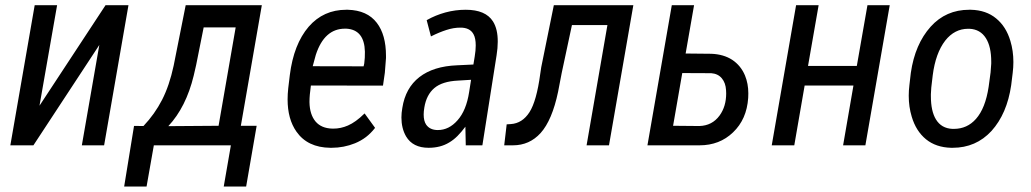

<svg xmlns="http://www.w3.org/2000/svg" viewBox="-20 -548 3887 724"><path d="M377.9 -528.3H464.4L372.6 0H288.6L354.5 -378.4L106 0H19L110.8 -528.3H195.3L128.9 -149.4Z M614.7 -72.3 804.2 -73.7 868.7 -444.8H748L719.7 -303.2L710.4 -262.7Q681.6 -144 614.7 -72.3ZM521 -72.8Q563.5 -117.7 591.1 -171.4Q618.7 -225.1 634.8 -300.3L680.2 -528.3H967.3L888.2 -73.7H947.8L908.2 155.3H823.7L850.6 0H560.1L532.7 155.3H448.2L485.4 -73.2Z M1351.1 -297.9 1353.5 -308.6Q1356.4 -329.6 1356 -353Q1354 -436 1286.1 -439.9Q1283.2 -439.9 1280.8 -439.9Q1203.1 -439.9 1170.9 -341.3L1159.2 -298.3ZM1318.8 -7.8Q1276.4 9.3 1230.5 9.3Q1228 9.3 1225.6 9.3Q1139.6 8.3 1097.7 -51.8Q1064.5 -99.1 1064.5 -173.3Q1064.5 -193.4 1066.9 -215.3L1072.8 -264.6Q1087.4 -381.3 1144 -447.3Q1199.7 -511.2 1285.6 -511.2Q1288.6 -511.2 1291.5 -511.2Q1364.7 -509.3 1400.9 -461.9Q1435.5 -417 1435.5 -337.4Q1435.5 -333.5 1435.5 -329.6V-329.1L1431.2 -273.9L1424.3 -226.1V-225.1H1422.9L1152.3 -225.6Q1147 -188 1147 -165.5Q1147 -163.6 1147 -162.1Q1147.9 -116.2 1169.9 -89.8Q1191.9 -64 1233.4 -63Q1235.4 -63 1237.3 -63Q1265.1 -63 1292 -74.7Q1321.3 -87.4 1353.5 -119.1L1355 -120.1L1356 -118.7L1393.6 -66.9L1394 -65.9L1393.6 -64.9Q1378.4 -45.4 1359.9 -31.2Q1341.3 -17.1 1318.8 -7.8Z M1749 -200.7 1756.3 -247.1 1707 -244.1Q1647.5 -241.2 1617.7 -215.8Q1587.9 -190.4 1580.1 -142.6Q1577.6 -127.9 1577.6 -116.2Q1577.6 -91.8 1586.9 -78.1Q1601.1 -57.6 1630.9 -57.6Q1672.9 -57.6 1705.1 -94.2Q1738.3 -131.3 1749 -200.7ZM1736.3 -511.2Q1811 -511.2 1838.9 -467.3Q1857.4 -438 1856.9 -390.1Q1856.9 -366.7 1852.5 -339.4L1799.3 -2L1798.8 0H1797.4H1737.8H1736.3V-1.5L1734.9 -70.3Q1719.7 -49.8 1705.1 -35.2Q1690.4 -20.5 1673.8 -10.7Q1641.1 9.3 1596.2 9.3Q1536.6 9.3 1511.2 -33.7Q1493.7 -64 1493.7 -105Q1493.7 -122.1 1497.1 -141.1Q1508.8 -216.3 1561.5 -257.3Q1614.3 -298.3 1704.1 -301.8L1765.1 -304.7L1770 -334.5Q1773.9 -357.9 1773.9 -376.5Q1773.9 -403.8 1765.6 -418.9Q1752 -444.3 1715.3 -443.8Q1690.4 -443.8 1663.6 -435.1Q1636.2 -426.3 1606.9 -411.6L1605 -410.6L1604.5 -412.6L1589.4 -470.2L1588.9 -471.7L1590.3 -472.7Q1622.1 -490.7 1659.4 -501Q1696.8 -511.2 1736.3 -511.2Z M2368.2 -528.3 2276.4 0H2191.9L2270.5 -453.6H2136.7L2098.1 -272.9L2084.5 -202.1Q2062 -94.7 2018.6 -46.4Q1976.6 0 1914.1 0Q1911.6 0 1909.2 0H1881.3L1890.6 -79.1L1906.2 -80.1Q1949.7 -83 1976.6 -125Q2003.4 -167 2017.1 -269L2021 -294.9L2068.4 -528.3Z M2552.7 -272.5 2518.1 -73.7 2617.2 -72.8Q2665.5 -74.2 2693.4 -112.3Q2718.3 -146.5 2718.3 -195.8Q2718.3 -201.7 2717.8 -208Q2716.3 -235.4 2701.9 -252.7Q2687.5 -270 2662.1 -272ZM2565.4 -346.2 2662.6 -345.2Q2709 -343.3 2741.2 -322.3Q2773.4 -300.8 2789.1 -263.7Q2801.8 -232.9 2801.8 -195.8Q2801.8 -187.5 2801.3 -178.7Q2795.9 -98.1 2744.1 -48.8Q2693.4 0 2617.7 0Q2616.7 0 2616.2 0H2421.4L2513.2 -528.3H2597.2Z M3243.2 0H3159.2L3198.2 -225.6H3014.2L2975.1 0H2890.1L2981.9 -528.3H3066.9L3026.9 -299.3H3210.9L3251 -528.3H3335Z M3497.1 -263.7 3491.7 -217.8 3490.2 -192.9Q3490.2 -189 3490.2 -185.1Q3490.2 -128.9 3509.3 -97.7Q3529.8 -64 3571.3 -62Q3574.2 -62 3576.7 -62Q3627 -62 3660.2 -99.6Q3695.8 -139.6 3708 -220.7L3715.3 -274.9L3717.8 -308.1Q3717.8 -312 3717.8 -315.4Q3717.8 -372.1 3697.8 -403.8Q3676.8 -437.5 3635.7 -439.5Q3633.3 -439.5 3630.9 -439.5Q3579.6 -439.5 3544.4 -395Q3507.8 -347.7 3497.1 -263.7ZM3409.2 -227.1 3414.6 -273.4Q3430.2 -381.3 3489.3 -447.3Q3546.9 -511.2 3634.8 -511.2Q3637.7 -511.2 3641.1 -511.2Q3698.7 -509.8 3736.3 -478.5Q3773.9 -447.8 3790 -393.6Q3801.3 -356.4 3801.3 -314Q3801.3 -294.4 3798.8 -273.9L3793 -226.6Q3777.3 -119.1 3718.8 -54.2Q3660.2 9.3 3572.3 9.3Q3569.3 9.3 3566.4 9.3Q3509.3 7.8 3471.7 -22.9Q3434.1 -53.7 3418 -107.9Q3406.7 -145 3406.7 -187Q3406.7 -206.5 3409.2 -227.1Z"/></svg>

Font: MAUL Condensed Italic
Style: Condenced Regular Italic
Weight: 400
Italic angle: -12°
Designer: MAUL
Version: Version 1.0; 2020; ttfautohint (v1.8.3)